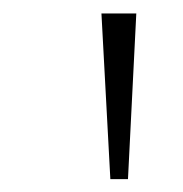

<svg xmlns="http://www.w3.org/2000/svg" viewBox="-20 -748 280 293"><path d="M148.4 -474.6 134.8 -727.5H188L175.3 -474.6Z"/></svg>

Font: Inter 17pt ExtraLight
Style: Regular
Weight: 250
Version: Version 4.001;git-66647c0bb